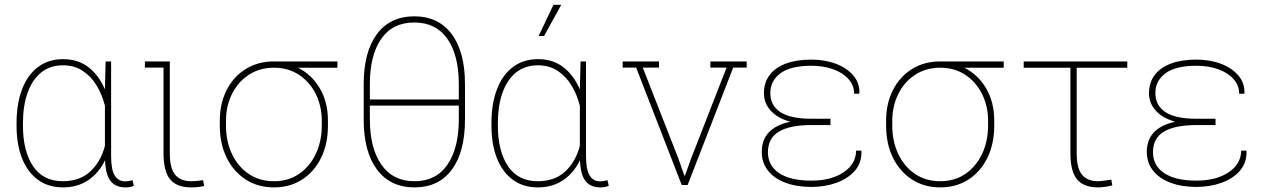

<svg xmlns="http://www.w3.org/2000/svg" viewBox="-20 -791 5404 821"><path d="M249 10.3Q187 10.3 142.6 -22Q98.1 -54.2 74.5 -113.5Q50.8 -172.9 50.8 -254.4V-264.6Q50.8 -348.1 74.5 -409.7Q98.1 -471.2 142.8 -504.6Q187.5 -538.1 250 -538.1Q313.5 -538.1 358.2 -503.7Q402.8 -469.2 428.7 -408.7L431.6 -528.3H455.1V-124.5Q455.1 -64.9 470.7 -40.3Q486.3 -15.6 515.1 -15.6Q522.9 -15.6 528.6 -16.6Q534.2 -17.6 546.9 -20.5L552.2 3.4Q543.9 7.3 535.4 8.8Q526.9 10.3 516.6 10.3Q474.1 10.3 452.9 -16.8Q431.6 -43.9 429.2 -106Q403.8 -52.7 358.2 -21.2Q312.5 10.3 249 10.3ZM248.5 -16.1Q320.8 -16.1 365.7 -57.4Q410.6 -98.6 428.7 -167.5V-338.9Q417 -385.3 393.6 -424.6Q370.1 -463.9 334.2 -487.8Q298.3 -511.7 249.5 -511.7Q193.4 -511.7 155.3 -480.5Q117.2 -449.2 97.7 -393.6Q78.1 -337.9 78.1 -264.6V-254.4Q78.1 -145 121.3 -80.6Q164.6 -16.1 248.5 -16.1Z M797.9 10.3Q736.3 10.3 707.8 -23.7Q679.2 -57.6 679.2 -136.2V-502H599.6V-528.3H706.1V-136.2Q706.1 -70.3 729.5 -43.2Q752.9 -16.1 796.4 -16.1Q809.6 -16.1 819.8 -17.1Q830.1 -18.1 848.6 -20.5L853 3.9Q841.3 7.3 827.4 8.8Q813.5 10.3 797.9 10.3Z M1151.9 10.3Q1083 10.3 1030.8 -23.4Q978.5 -57.1 949.2 -116.7Q919.9 -176.3 919.9 -253.9V-274.4Q919.9 -348.1 949 -405.5Q978 -462.9 1030.3 -495.6Q1082.5 -528.3 1150.9 -528.3H1422.9V-501.5H1254.4Q1314.5 -470.7 1348.4 -411.9Q1382.3 -353 1382.3 -275.4V-254.4Q1382.3 -176.3 1353.3 -116.7Q1324.2 -57.1 1272.2 -23.4Q1220.2 10.3 1151.9 10.3ZM1151.9 -16.1Q1213.9 -16.1 1259.8 -48.1Q1305.7 -80.1 1330.8 -134Q1356 -188 1356 -253.9V-274.4Q1356 -336.4 1330.6 -388.2Q1305.2 -439.9 1259 -470.7Q1212.9 -501.5 1150.4 -501.5Q1088.4 -501 1042.5 -470.2Q996.6 -439.5 971.4 -387.9Q946.3 -336.4 946.3 -274.4V-253.9Q946.3 -187.5 971.4 -133.5Q996.6 -79.6 1042.7 -47.9Q1088.9 -16.1 1151.9 -16.1Z M1752.4 10.3Q1649.4 10.3 1592.3 -65.7Q1535.2 -141.6 1535.2 -280.3V-430.7Q1535.2 -569.3 1591.8 -645.3Q1648.4 -721.2 1751.5 -721.2Q1854.5 -721.2 1911.4 -645.3Q1968.3 -569.3 1968.3 -430.7V-280.3Q1968.3 -141.1 1911.9 -65.4Q1855.5 10.3 1752.4 10.3ZM1752.4 -16.1Q1844.7 -16.1 1893.3 -86.9Q1941.9 -157.7 1941.9 -281.2V-339.4H1561.5V-281.2Q1561.5 -158.2 1610.6 -87.2Q1659.7 -16.1 1752.4 -16.1ZM1561.5 -365.7H1941.9V-430.7Q1941.9 -554.7 1893.1 -624.8Q1844.2 -694.8 1751.5 -694.8Q1658.7 -694.8 1610.1 -624.8Q1561.5 -554.7 1561.5 -430.7Z M2279.8 10.3Q2217.8 10.3 2173.3 -22Q2128.9 -54.2 2105.2 -113.5Q2081.5 -172.9 2081.5 -254.4V-264.6Q2081.5 -348.1 2105.2 -409.7Q2128.9 -471.2 2173.6 -504.6Q2218.3 -538.1 2280.8 -538.1Q2344.2 -538.1 2388.9 -503.7Q2433.6 -469.2 2459.5 -408.7L2462.4 -528.3H2485.8V-124.5Q2485.8 -64.9 2501.5 -40.3Q2517.1 -15.6 2545.9 -15.6Q2553.7 -15.6 2559.3 -16.6Q2564.9 -17.6 2577.6 -20.5L2583 3.4Q2574.7 7.3 2566.2 8.8Q2557.6 10.3 2547.4 10.3Q2504.9 10.3 2483.6 -16.8Q2462.4 -43.9 2460 -106Q2434.6 -52.7 2388.9 -21.2Q2343.3 10.3 2279.8 10.3ZM2279.3 -16.1Q2351.6 -16.1 2396.5 -57.4Q2441.4 -98.6 2459.5 -167.5V-338.9Q2447.8 -385.3 2424.3 -424.6Q2400.9 -463.9 2365 -487.8Q2329.1 -511.7 2280.3 -511.7Q2224.1 -511.7 2186 -480.5Q2147.9 -449.2 2128.4 -393.6Q2108.9 -337.9 2108.9 -264.6V-254.4Q2108.9 -145 2152.1 -80.6Q2195.3 -16.1 2279.3 -16.1ZM2283.2 -637.2 2346.7 -770.5H2379.9L2306.6 -637.2Z M2895 0 2700.2 -502H2642.6V-528.3H2797.9V-502H2728.5L2881.3 -111.8L2906.2 -40.5H2909.2L2934.6 -111.8L3086.9 -502H3017.6V-528.3H3172.9V-502H3115.2L2920.4 0Z M3449.2 8.3Q3386.2 8.3 3338.4 -9.8Q3290.5 -27.8 3263.9 -61.5Q3237.3 -95.2 3237.3 -141.6Q3237.3 -244.1 3358.9 -270.5Q3304.7 -285.6 3275.6 -317.9Q3246.6 -350.1 3246.6 -391.6Q3246.6 -438 3271 -470.2Q3295.4 -502.4 3340.8 -519.3Q3386.2 -536.1 3449.2 -536.1Q3507.8 -536.1 3554.9 -518.1Q3602.1 -500 3629.2 -467.8Q3656.2 -435.5 3654.8 -393.1L3653.8 -390.1H3632.3Q3632.3 -425.8 3608.2 -452.9Q3584 -480 3542.7 -494.9Q3501.5 -509.8 3449.2 -509.8Q3360.8 -509.8 3317.4 -477.8Q3273.9 -445.8 3273.9 -393.1Q3273.9 -340.3 3316.7 -311.8Q3359.4 -283.2 3450.7 -283.2H3531.2V-256.3H3450.7Q3357.9 -256.3 3310.8 -228.3Q3263.7 -200.2 3263.7 -140.1Q3263.7 -82.5 3312 -50.5Q3360.4 -18.6 3449.2 -18.6Q3534.2 -18.6 3587.4 -54.4Q3640.6 -90.3 3640.6 -147H3662.6L3663.6 -144Q3665 -95.2 3635.7 -61.3Q3606.4 -27.3 3557.1 -9.5Q3507.8 8.3 3449.2 8.3Z M4001 10.3Q3932.1 10.3 3879.9 -23.4Q3827.6 -57.1 3798.3 -116.7Q3769 -176.3 3769 -253.9V-274.4Q3769 -348.1 3798.1 -405.5Q3827.1 -462.9 3879.4 -495.6Q3931.6 -528.3 4000 -528.3H4272V-501.5H4103.5Q4163.6 -470.7 4197.5 -411.9Q4231.4 -353 4231.4 -275.4V-254.4Q4231.4 -176.3 4202.4 -116.7Q4173.3 -57.1 4121.3 -23.4Q4069.3 10.3 4001 10.3ZM4001 -16.1Q4063 -16.1 4108.9 -48.1Q4154.8 -80.1 4179.9 -134Q4205.1 -188 4205.1 -253.9V-274.4Q4205.1 -336.4 4179.7 -388.2Q4154.3 -439.9 4108.2 -470.7Q4062 -501.5 3999.5 -501.5Q3937.5 -501 3891.6 -470.2Q3845.7 -439.5 3820.6 -387.9Q3795.4 -336.4 3795.4 -274.4V-253.9Q3795.4 -187.5 3820.6 -133.5Q3845.7 -79.6 3891.8 -47.9Q3938 -16.1 4001 -16.1Z M4675.8 10.3Q4614.3 10.3 4585.7 -23.7Q4557.1 -57.6 4557.1 -136.2V-501.5H4357.4V-528.3H4800.3V-501.5H4584V-136.2Q4584 -70.3 4607.4 -43.2Q4630.9 -16.1 4674.3 -16.1Q4682.6 -16.1 4699.7 -18.3Q4716.8 -20.5 4728.5 -22.2Q4740.2 -23.9 4731.9 -22.9L4736.3 1.5Q4723.6 5.4 4706.5 7.8Q4689.5 10.3 4675.8 10.3Z M5095.7 8.3Q5032.7 8.3 4984.9 -9.8Q4937 -27.8 4910.4 -61.5Q4883.8 -95.2 4883.8 -141.6Q4883.8 -244.1 5005.4 -270.5Q4951.2 -285.6 4922.1 -317.9Q4893.1 -350.1 4893.1 -391.6Q4893.1 -438 4917.5 -470.2Q4941.9 -502.4 4987.3 -519.3Q5032.7 -536.1 5095.7 -536.1Q5154.3 -536.1 5201.4 -518.1Q5248.5 -500 5275.6 -467.8Q5302.7 -435.5 5301.3 -393.1L5300.3 -390.1H5278.8Q5278.8 -425.8 5254.6 -452.9Q5230.5 -480 5189.2 -494.9Q5147.9 -509.8 5095.7 -509.8Q5007.3 -509.8 4963.9 -477.8Q4920.4 -445.8 4920.4 -393.1Q4920.4 -340.3 4963.1 -311.8Q5005.9 -283.2 5097.2 -283.2H5177.7V-256.3H5097.2Q5004.4 -256.3 4957.3 -228.3Q4910.2 -200.2 4910.2 -140.1Q4910.2 -82.5 4958.5 -50.5Q5006.8 -18.6 5095.7 -18.6Q5180.7 -18.6 5233.9 -54.4Q5287.1 -90.3 5287.1 -147H5309.1L5310.1 -144Q5311.5 -95.2 5282.2 -61.3Q5252.9 -27.3 5203.6 -9.5Q5154.3 8.3 5095.7 8.3Z"/></svg>

Font: Roboto Slab LO Thin
Style: Regular
Weight: 250
Designer: Google
Version: Version 2.00;September 28, 2018;FontCreator 11.5.0.2427 64-b